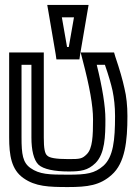

<svg xmlns="http://www.w3.org/2000/svg" viewBox="-20 -721 550 776"><path d="M255 35C335 35 384 28 431 -14C486 -62 495 -152 495 -252C495 -293 491 -332 483 -364C476 -397 464 -439 446 -492L441 -509H423H339H306L314 -478C342 -372 356 -294 356 -239C356 -171 354 -121 331 -98C312 -79 304 -78 257 -78C205 -78 180 -83 171 -92C161 -100 157 -121 157 -165V-484V-509H132H42H17V-484V-166C17 -93 26 -35 75 -1C123 33 177 35 255 35ZM255 -15C178 -15 140 -16 103 -42C72 -64 67 -97 67 -166V-459H107V-165C107 -115 116 -74 136 -55C156 -37 200 -28 257 -28C307 -28 335 -32 366 -62C404 -100 406 -170 406 -239C406 -292 394 -366 371 -459H404C419 -416 429 -381 435 -354C441 -324 445 -291 445 -252C445 -155 438 -87 398 -51C362 -20 331 -15 255 -15ZM304 -502 333 -672 338 -701H309H201H171L176 -672L205 -502L208 -481H230H280H301L304 -502ZM258 -531H251L230 -651H279L258 -531Z"/></svg>

Font: Gamestation DisplayOutline
Style: Regular
Weight: 400
Designer: Jonas Hecksher
Foundry: Jonas Hecksher, Playtypeª, e-types AS
Version: Version 1.003